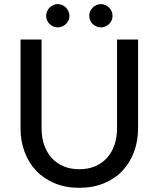

<svg xmlns="http://www.w3.org/2000/svg" viewBox="-20 -911 777 940"><path d="M80.5 0ZM368.5 -82.5Q412 -82.5 446.2 -97.2Q480.5 -112 504.2 -138.5Q528 -165 540.5 -201.8Q553 -238.5 553 -283V-717.5H656V-283Q656 -220.5 636 -167Q616 -113.5 579 -74.5Q542 -35.5 488.5 -13.5Q435 8.5 368.5 8.5Q301.5 8.5 248.2 -13.5Q195 -35.5 157.8 -74.5Q120.5 -113.5 100.5 -167Q80.5 -220.5 80.5 -283V-717.5H183.5V-283Q183.5 -239 196 -202.2Q208.5 -165.5 232.2 -138.8Q256 -112 290.5 -97.2Q325 -82.5 368.5 -82.5ZM320 -833Q320 -821.5 315.2 -811.2Q310.5 -801 302.8 -793.5Q295 -786 284.5 -781.5Q274 -777 262 -777Q251 -777 240.8 -781.5Q230.5 -786 222.8 -793.5Q215 -801 210.5 -811.2Q206 -821.5 206 -833Q206 -845 210.5 -855.5Q215 -866 222.8 -873.8Q230.5 -881.5 240.8 -886.2Q251 -891 262 -891Q274 -891 284.5 -886.2Q295 -881.5 302.8 -873.8Q310.5 -866 315.2 -855.5Q320 -845 320 -833ZM531 -833Q531 -821.5 526.5 -811.2Q522 -801 514 -793.5Q506 -786 495.8 -781.5Q485.5 -777 474 -777Q462 -777 451.8 -781.5Q441.5 -786 433.8 -793.5Q426 -801 421.5 -811.2Q417 -821.5 417 -833Q417 -845 421.5 -855.5Q426 -866 433.8 -873.8Q441.5 -881.5 451.8 -886.2Q462 -891 474 -891Q485.5 -891 495.8 -886.2Q506 -881.5 514 -873.8Q522 -866 526.5 -855.5Q531 -845 531 -833Z"/></svg>

Font: Lato Medium
Style: Regular
Weight: 500
Designer: Lukasz Dziedzic
Foundry: tyPoland Lukasz Dziedzic
Version: Version 2.006; 2014-01-15